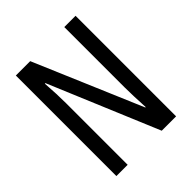

<svg xmlns="http://www.w3.org/2000/svg" viewBox="-197 -839 964 964"><g transform="rotate(-45 284.5 -357.0)"><path d="M497 0V-714H417V-286C417 -248 419 -200 422 -141H419L175 -714H73V0H153V-438C153 -479 151 -527 147 -582H151L395 0Z"/></g></svg>

Font: Noto Sans Sinhala UI ExtraCondensed
Style: Regular
Weight: 400
Width: 2
Designer: Jelle Bosma - Monotype Design Team
Foundry: Monotype Imaging Inc.
Version: Version 2.006